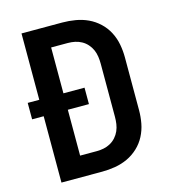

<svg xmlns="http://www.w3.org/2000/svg" viewBox="-109 -825 819 914"><g transform="rotate(-15 300.0 -367.5)"><path d="M81 0V-327H24V-408H81V-735H282Q314 -735 346.5 -729.5Q379 -724 408 -710.5Q437 -697 461 -674.5Q485 -652 500 -623Q515 -594 521 -562Q527 -530 527 -498V-237Q527 -205 521 -173Q515 -141 500 -112Q485 -83 461 -60.5Q437 -38 408 -24.5Q379 -11 346.5 -5.5Q314 0 282 0ZM200 -101H282Q300 -101 317 -104.5Q334 -108 349.5 -116.5Q365 -125 377 -138.5Q389 -152 396 -168Q403 -184 405.5 -201.5Q408 -219 408 -237V-498Q408 -516 405.5 -533.5Q403 -551 396 -567Q389 -583 377 -596.5Q365 -610 349.5 -618.5Q334 -627 317 -630.5Q300 -634 282 -634H200V-408H304V-327H200Z"/></g></svg>

Font: Iosevka Fixed Extended
Style: Bold
Weight: 700
Width: 7
Monospace: yes
Designer: Belleve Invis
Foundry: Belleve Invis
Version: Version 24.1.1; ttfautohint (v1.8.4)